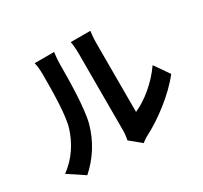

<svg xmlns="http://www.w3.org/2000/svg" viewBox="-163 -988 1326 1257"><g transform="rotate(-30 500.0 -359.5)"><path d="M502.9 -22.3 586.5 46.6C596.2 39.5 608.3 28.8 629.7 17.3C742.4 -39.9 885.8 -147.8 968.8 -255.9L892 -366.1C825 -269.1 726.1 -190.3 645 -155.3C645 -216.2 645 -597.8 645 -677.9C645 -722.9 651.2 -762 651.6 -764.9H503.3C503.5 -762 511 -723.7 511 -678.7C511 -597.8 511 -148.7 511 -95.7C511 -68.6 507.4 -41.4 502.9 -22.3ZM39.7 -36.8 161.6 44C247.5 -31.7 309.6 -130 340.1 -243C366.6 -343.5 369.8 -554.5 369.8 -673.1C369.8 -714.5 376.2 -759.4 376.7 -763.5H229.7C235.8 -738.7 239.2 -712.2 239.2 -671.5C239.2 -551.4 238.4 -361.9 209.9 -276.4C182.4 -191 128.3 -98.7 39.7 -36.8Z"/></g></svg>

Font: Source Han Sans JP VF
Style: Regular
Weight: 250
Designer: Ryoko NISHIZUKA 西塚涼子 (kana, bopomofo & ideographs); Paul D. Hunt (Latin, Greek & Cyrillic); Sandoll Communications 산돌커뮤니
Foundry: Adobe
Version: Version 2.004;hotconv 1.0.118;makeotfexe 2.5.65603